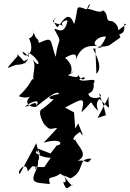

<svg xmlns="http://www.w3.org/2000/svg" viewBox="-20 -608 652 962"><path d="M511 -31 500 -74 476 -140C516 -115 416 -103 424 -143C408 -136 456 -137 449 -189C473 -229 399 -190 377 -210C427 -245 400 -177 372 -233C374 -199 282 -258 231 -240C275 -180 284 -205 354 -255C301 -208 377 -261 306 -318C356 -348 374 -338 353 -289C386 -395 432 -378 511 -376C408 -365 467 -433 513 -424C510 -430 492 -355 446 -365C471 -313 493 -267 463 -238L458 -364L526 -380L583 -420L578 -436C624 -447 587 -502 612 -486C543 -436 557 -436 580 -437C565 -429 590 -477 542 -502C501 -501 530 -532 497 -556C467 -530 410 -594 400 -543C440 -575 434 -616 415 -560C348 -587 378 -568 351 -487C323 -569 289 -491 267 -471C248 -499 242 -503 265 -522C214 -486 280 -496 302 -473C265 -497 329 -517 317 -499C299 -417 249 -481 254 -458C295 -384 272 -427 259 -323C227 -411 249 -426 175 -393C166 -432 166 -390 144 -459C159 -435 130 -413 125 -417C163 -336 98 -307 93 -350C170 -300 65 -309 110 -289C39 -375 71 -312 74 -334C-2 -246 10 -266 59 -283C78 -284 130 -282 123 -345C187 -304 185 -257 142 -312C175 -265 114 -206 176 -180C115 -234 174 -221 74 -126C99 -118 128 -110 162 -147C74 -95 136 -65 163 -74C165 -115 127 -71 105 -74C138 -101 193 -118 157 -71C184 -88 267 -166 276 -137C207 -125 225 -111 249 -110C187 -51 172 -57 213 -62C200 -67 147 -71 213 35C179 -33 210 45 238 37C275 34 284 14 199 107C293 80 296 119 264 121L233 161C130 123 177 130 181 170C138 125 187 109 159 157C190 187 272 192 271 166C257 165 290 178 293 129C231 185 243 169 202 229C123 233 159 207 119 251C114 192 60 253 79 264L162 109C170 150 182 186 171 197C171 265 139 224 166 232C130 309 143 306 230 314C217 265 237 297 287 259C312 278 316 316 296 303C313 351 316 335 342 317C349 337 307 289 279 238C276 278 304 267 333 286C411 248 363 184 438 187C412 224 420 189 369 198C429 166 369 126 355 88C372 100 314 98 382 52C368 -3 378 69 395 68L372 10L357 36L351 -45L306 -69C398 -118 408 -125 388 -45C465 -118 414 -102 473 -52C443 -115 511 -123 476 -115C553 -42 517 -64 525 -124L469 -17Z"/></svg>

Font: Hussar Lance
Style: ExBdObl
Weight: 700
Foundry: Cannot Into Space Fonts, PlusOne Fonts
Version: Version 2.270